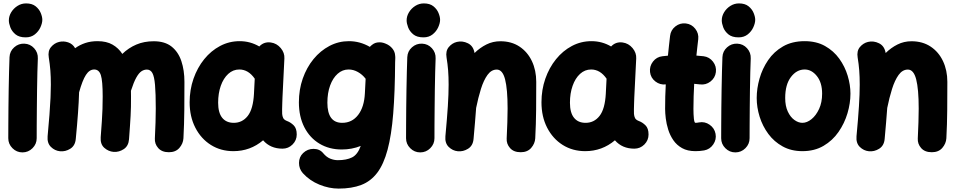

<svg xmlns="http://www.w3.org/2000/svg" viewBox="-20 -815 5630 1132"><path d="M32.2 -694.8Q32.2 -719.7 46.1 -742.7Q60.1 -765.6 83.3 -780.3Q106.4 -794.9 133.8 -794.9Q168.9 -794.9 189.9 -778.1Q210.9 -761.2 220.2 -738.5Q229.5 -715.8 229.5 -698.2Q229.5 -678.7 218.5 -654.3Q207.5 -629.9 185.5 -612.3Q163.6 -594.7 131.3 -594.7Q92.8 -594.7 71.3 -612.5Q49.8 -630.4 41 -653.8Q32.2 -677.2 32.2 -694.8ZM123.5 -557.6Q158.2 -556.2 181.4 -530.5Q204.6 -504.9 203.1 -470.2Q201.7 -437 200.4 -388.9Q199.2 -340.8 198.5 -286.1Q197.8 -231.4 197.3 -177.2Q196.8 -123 196.5 -76.7Q196.3 -30.3 196.3 0Q196.3 34.2 171.6 58.8Q147 83.5 112.3 83.5Q78.1 83.5 53.5 58.8Q28.8 34.2 28.8 0Q28.8 -31.2 29.1 -77.6Q29.3 -124 29.8 -178.5Q30.3 -232.9 31.2 -288.3Q32.2 -343.8 33.4 -393.1Q34.7 -442.4 36.1 -478Q37.6 -512.7 63.5 -535.9Q89.4 -559.1 123.5 -557.6Z M260.7 -11.7Q273.9 -151.4 277.8 -237.3Q277.3 -245.6 278.3 -253.4Q279.8 -287.1 279.8 -315.9Q279.8 -361.8 276.9 -399.7Q273.9 -437.5 267.6 -476.1Q261.2 -514.2 280.8 -537.6Q300.3 -561 328.6 -567.9Q355 -574.2 381.8 -565.2Q408.7 -556.2 422.9 -530.8Q449.7 -550.3 482.4 -561.3Q515.1 -572.3 555.2 -572.3Q607.9 -572.3 643.3 -552Q678.7 -531.7 701.2 -497.1Q737.8 -532.7 783.7 -552.2Q829.6 -571.8 886.7 -571.8Q952.1 -571.8 991.7 -540.3Q1031.2 -508.8 1049.3 -454.6Q1067.4 -400.4 1067.4 -332.5Q1067.4 -252.9 1066.7 -167.5Q1065.9 -82 1061.5 0.5Q1059.6 31.7 1037.6 57.1Q1015.6 82.5 975.6 82.5Q934.6 82.5 912.8 57.9Q891.1 33.2 893.1 1Q895.5 -49.3 897 -93.3Q898.4 -137.2 898.4 -174.8Q898.4 -264.2 894 -314.2Q889.6 -364.3 878.4 -384.5Q867.2 -404.8 845.7 -404.8Q829.1 -404.8 814 -394.8Q798.8 -384.8 783.7 -357.9Q768.6 -331.1 752 -279.8Q752.4 -263.7 752.4 -246.1Q752.4 -212.4 752 -185.5Q751.5 -158.7 750 -132.1Q748.5 -105.5 746.3 -72.5Q744.1 -39.6 740.7 5.9Q737.8 45.4 710 64Q682.1 82.5 650.4 80.6Q619.1 78.1 595 56.6Q570.8 35.2 573.7 -5.9Q578.1 -64 580.6 -101.8Q583 -139.6 584.2 -172.1Q585.4 -204.6 585.4 -246.1Q585.4 -338.4 574.7 -371.8Q564 -405.3 535.2 -405.3Q507.3 -405.3 486.6 -373.3Q465.8 -341.3 446.3 -270.5Q444.8 -215.8 439.9 -148.9Q435.1 -82 426.8 3.9Q423.3 43.9 394.3 62Q365.2 80.1 333.5 76.7Q303.2 73.7 280.3 51.3Q257.3 28.8 260.7 -11.7Z M1645.5 61.5Q1574.2 61.5 1531.2 12.2Q1455.6 76.2 1356 76.2Q1281.7 76.2 1223.4 39.6Q1165 2.9 1131.6 -62.3Q1098.1 -127.4 1098.1 -211.9Q1098.1 -285.6 1120.8 -350.8Q1143.6 -416 1183.8 -465.8Q1224.1 -515.6 1277.6 -543.9Q1331.1 -572.3 1393.1 -572.3Q1455.6 -572.3 1508.8 -541Q1536.1 -570.3 1577.1 -564.5Q1611.8 -559.6 1635.3 -531.5Q1658.7 -503.4 1656.7 -470.2L1645.5 -241.7Q1645 -228 1644.3 -208.3Q1643.6 -188.5 1643.3 -170.7Q1643.1 -152.8 1643.6 -143.6Q1644.5 -129.9 1649.9 -118.9Q1655.3 -107.9 1673.3 -101.1Q1693.4 -93.8 1711.4 -76.2Q1729.5 -58.6 1729.5 -22Q1729.5 12.2 1704.8 36.9Q1680.2 61.5 1645.5 61.5ZM1358.4 -90.8Q1408.7 -90.8 1440.7 -131.6Q1472.7 -172.4 1477.5 -263.7Q1477.5 -264.2 1477.5 -265.1L1481.9 -351.1Q1444.3 -405.3 1391.1 -405.3Q1354 -405.3 1325.7 -379.4Q1297.4 -353.5 1281.7 -309.1Q1266.1 -264.6 1266.1 -209.5Q1266.1 -150.4 1290 -120.6Q1314 -90.8 1358.4 -90.8Z M2215.3 -565.4Q2218.8 -565.4 2222.2 -565.4Q2226.6 -564.9 2231 -564.5Q2243.2 -562.5 2254.9 -557.1Q2277.8 -547.9 2293.2 -529.1Q2308.6 -510.3 2309.6 -488.3Q2311 -479 2310.5 -470.2L2309.6 -448.7Q2308.6 -272.5 2298.3 -145.3Q2288.1 -18.1 2265.1 67.6Q2242.2 153.3 2204.1 203.6Q2166 253.9 2109.9 275.4Q2053.7 296.9 1976.6 296.9Q1920.4 296.9 1863.3 273.7Q1806.2 250.5 1765.6 206.1Q1742.7 180.2 1742.9 145.3Q1743.2 110.4 1767.1 87.4Q1793 62.5 1829.1 62.7Q1865.2 63 1885.7 88.4Q1904.8 111.3 1927.2 120.4Q1949.7 129.4 1971.7 129.4Q2022.9 129.4 2055.7 113Q2088.4 96.7 2106.9 45.4Q2054.2 66.4 1995.1 66.4Q1920.9 66.4 1863.8 32.2Q1806.6 -2 1774.4 -64.7Q1742.2 -127.4 1742.2 -211.9Q1742.2 -286.6 1765.1 -352.1Q1788.1 -417.5 1828.6 -466.8Q1869.1 -516.1 1922.6 -544.2Q1976.1 -572.3 2037.1 -572.3Q2102.5 -572.3 2160.6 -538.6Q2166.5 -545.4 2173.8 -550.8Q2191.9 -565.4 2215.3 -565.4ZM1997.6 -90.8Q2055.7 -90.8 2091.6 -137.5Q2127.4 -184.1 2131.3 -265.1L2135.7 -350.6Q2116.2 -376 2089.8 -390.6Q2063.5 -405.3 2035.2 -405.3Q1999 -405.3 1970.7 -380.1Q1942.4 -355 1926.3 -310.8Q1910.2 -266.6 1910.2 -209.5Q1910.2 -90.8 1997.6 -90.8Z M2377.4 -694.8Q2377.4 -719.7 2391.4 -742.7Q2405.3 -765.6 2428.5 -780.3Q2451.7 -794.9 2479 -794.9Q2514.2 -794.9 2535.2 -778.1Q2556.2 -761.2 2565.4 -738.5Q2574.7 -715.8 2574.7 -698.2Q2574.7 -678.7 2563.7 -654.3Q2552.7 -629.9 2530.8 -612.3Q2508.8 -594.7 2476.6 -594.7Q2438 -594.7 2416.5 -612.5Q2395 -630.4 2386.2 -653.8Q2377.4 -677.2 2377.4 -694.8ZM2468.8 -557.6Q2503.4 -556.2 2526.6 -530.5Q2549.8 -504.9 2548.3 -470.2Q2546.9 -437 2545.7 -388.9Q2544.4 -340.8 2543.7 -286.1Q2543 -231.4 2542.5 -177.2Q2542 -123 2541.7 -76.7Q2541.5 -30.3 2541.5 0Q2541.5 34.2 2516.8 58.8Q2492.2 83.5 2457.5 83.5Q2423.3 83.5 2398.7 58.8Q2374 34.2 2374 0Q2374 -31.2 2374.3 -77.6Q2374.5 -124 2375 -178.5Q2375.5 -232.9 2376.5 -288.3Q2377.4 -343.8 2378.7 -393.1Q2379.9 -442.4 2381.3 -478Q2382.8 -512.7 2408.7 -535.9Q2434.6 -559.1 2468.8 -557.6Z M2606 -11.7Q2615.7 -116.2 2620.4 -188.7Q2625 -261.2 2625 -315.9Q2625 -361.8 2622.1 -399.7Q2619.1 -437.5 2612.8 -476.1Q2606.4 -514.2 2626 -537.6Q2645.5 -561 2673.8 -567.9Q2706.5 -575.7 2738.8 -559.8Q2771 -543.9 2777.8 -502.4Q2809.6 -533.7 2847.7 -552.7Q2885.7 -571.8 2930.2 -571.8Q2995.6 -571.8 3043 -540.3Q3090.3 -508.8 3116 -454.6Q3141.6 -400.4 3141.6 -332.5Q3141.6 -252.9 3140.9 -167.5Q3140.1 -82 3135.7 0.5Q3133.8 31.7 3111.8 57.1Q3089.8 82.5 3049.8 82.5Q3008.8 82.5 2987.1 57.9Q2965.3 33.2 2967.3 1Q2969.7 -49.3 2971.2 -93.3Q2972.7 -137.2 2972.7 -174.8Q2972.7 -290 2957.8 -347.4Q2942.9 -404.8 2908.7 -404.8Q2877 -404.8 2854.2 -373.3Q2831.5 -341.8 2815.4 -290.3Q2799.3 -238.8 2787.1 -178.2V-177.2Q2784.2 -138.2 2780.5 -93.3Q2776.9 -48.3 2772 3.9Q2768.6 43.9 2739.5 62Q2710.4 80.1 2678.7 76.7Q2648.4 73.7 2625.5 51.3Q2602.5 28.8 2606 -11.7Z M3719.7 61.5Q3648.4 61.5 3605.5 12.2Q3529.8 76.2 3430.2 76.2Q3356 76.2 3297.6 39.6Q3239.3 2.9 3205.8 -62.3Q3172.4 -127.4 3172.4 -211.9Q3172.4 -285.6 3195.1 -350.8Q3217.8 -416 3258.1 -465.8Q3298.3 -515.6 3351.8 -543.9Q3405.3 -572.3 3467.3 -572.3Q3529.8 -572.3 3583 -541Q3610.4 -570.3 3651.4 -564.5Q3686 -559.6 3709.5 -531.5Q3732.9 -503.4 3731 -470.2L3719.7 -241.7Q3719.2 -228 3718.5 -208.3Q3717.8 -188.5 3717.5 -170.7Q3717.3 -152.8 3717.8 -143.6Q3718.8 -129.9 3724.1 -118.9Q3729.5 -107.9 3747.6 -101.1Q3767.6 -93.8 3785.6 -76.2Q3803.7 -58.6 3803.7 -22Q3803.7 12.2 3779.1 36.9Q3754.4 61.5 3719.7 61.5ZM3432.6 -90.8Q3482.9 -90.8 3514.9 -131.6Q3546.9 -172.4 3551.8 -263.7Q3551.8 -264.2 3551.8 -265.1L3556.2 -351.1Q3518.6 -405.3 3465.3 -405.3Q3428.2 -405.3 3399.9 -379.4Q3371.6 -353.5 3356 -309.1Q3340.3 -264.6 3340.3 -209.5Q3340.3 -150.4 3364.3 -120.6Q3388.2 -90.8 3432.6 -90.8Z M4200.7 -389.6Q4196.3 -355.5 4168.7 -334.2Q4141.1 -313 4106.9 -317.4Q4090.3 -319.3 4072.8 -320.8Q4070.8 -284.2 4069.6 -247.3Q4068.4 -210.4 4068.4 -173.3Q4068.4 -140.6 4071 -115.7Q4073.7 -90.8 4080.1 -90.8Q4088.4 -90.8 4101.6 -93.3Q4135.3 -99.6 4163.8 -79.6Q4192.4 -59.6 4198.7 -26.4Q4205.1 7.3 4185.3 36.4Q4165.5 65.4 4131.8 71.8Q4118.2 74.2 4105.2 75.2Q4092.3 76.2 4080.1 76.2Q4033.2 76.2 4001.5 58.3Q3969.7 40.5 3950 11.7Q3930.2 -17.1 3919.7 -50.8Q3909.2 -84.5 3905.3 -116.7Q3901.4 -148.9 3901.4 -173.3Q3901.4 -209.5 3902.3 -245.6Q3903.3 -281.7 3905.3 -317.4Q3871.6 -313.5 3844 -334.7Q3816.4 -356 3812.5 -390.1Q3808.6 -424.3 3829.8 -451.9Q3851.1 -479.5 3885.3 -483.4Q3901.4 -485.4 3918 -486.8Q3920.9 -516.1 3924.1 -545.4Q3927.2 -574.7 3930.7 -603.5Q3934.6 -637.7 3961.9 -659.2Q3989.3 -680.7 4023.4 -676.8Q4057.6 -672.9 4079.1 -645.5Q4100.6 -618.2 4096.7 -584Q4093.8 -559.6 4091.1 -535.6Q4088.4 -511.7 4085.9 -487.3Q4107.9 -485.8 4128.4 -483.4Q4162.6 -479 4183.8 -451.4Q4205.1 -423.8 4200.7 -389.6Z M4235.4 -694.8Q4235.4 -719.7 4249.3 -742.7Q4263.2 -765.6 4286.4 -780.3Q4309.6 -794.9 4336.9 -794.9Q4372.1 -794.9 4393.1 -778.1Q4414.1 -761.2 4423.3 -738.5Q4432.6 -715.8 4432.6 -698.2Q4432.6 -678.7 4421.6 -654.3Q4410.6 -629.9 4388.7 -612.3Q4366.7 -594.7 4334.5 -594.7Q4295.9 -594.7 4274.4 -612.5Q4252.9 -630.4 4244.1 -653.8Q4235.4 -677.2 4235.4 -694.8ZM4326.7 -557.6Q4361.3 -556.2 4384.5 -530.5Q4407.7 -504.9 4406.2 -470.2Q4404.8 -437 4403.6 -388.9Q4402.3 -340.8 4401.6 -286.1Q4400.9 -231.4 4400.4 -177.2Q4399.9 -123 4399.7 -76.7Q4399.4 -30.3 4399.4 0Q4399.4 34.2 4374.8 58.8Q4350.1 83.5 4315.4 83.5Q4281.2 83.5 4256.6 58.8Q4231.9 34.2 4231.9 0Q4231.9 -31.2 4232.2 -77.6Q4232.4 -124 4232.9 -178.5Q4233.4 -232.9 4234.4 -288.3Q4235.4 -343.8 4236.6 -393.1Q4237.8 -442.4 4239.3 -478Q4240.7 -512.7 4266.6 -535.9Q4292.5 -559.1 4326.7 -557.6Z M4724.1 -572.3Q4793.5 -572.3 4844.2 -543.7Q4895 -515.1 4928.2 -469Q4961.4 -422.9 4977.8 -368.4Q4994.1 -314 4994.1 -262.7Q4994.1 -206.5 4976.6 -147.2Q4959 -87.9 4923.8 -37.1Q4888.7 13.7 4835.4 44.9Q4782.2 76.2 4710.9 76.2Q4645 76.2 4594.5 48.3Q4543.9 20.5 4510 -25.4Q4476.1 -71.3 4458.7 -126.7Q4441.4 -182.1 4441.4 -237.3Q4441.4 -293 4458 -351.6Q4474.6 -410.2 4508.8 -460.4Q4543 -510.7 4596.7 -541.5Q4650.4 -572.3 4724.1 -572.3ZM4724.1 -405.3Q4676.8 -405.3 4643.1 -360.8Q4609.4 -316.4 4609.4 -237.3Q4609.4 -189.9 4624.8 -157.2Q4640.1 -124.5 4663.6 -107.7Q4687 -90.8 4710.9 -90.8Q4737.8 -90.8 4764.6 -112.5Q4791.5 -134.3 4809.3 -172.9Q4827.1 -211.4 4827.1 -262.7Q4827.1 -328.1 4796.1 -366.7Q4765.1 -405.3 4724.1 -405.3Z M5029.8 -11.7Q5039.6 -116.2 5044.2 -188.7Q5048.8 -261.2 5048.8 -315.9Q5048.8 -361.8 5045.9 -399.7Q5043 -437.5 5036.6 -476.1Q5030.3 -514.2 5049.8 -537.6Q5069.3 -561 5097.7 -567.9Q5130.4 -575.7 5162.6 -559.8Q5194.8 -543.9 5201.7 -502.4Q5233.4 -533.7 5271.5 -552.7Q5309.6 -571.8 5354 -571.8Q5419.4 -571.8 5466.8 -540.3Q5514.2 -508.8 5539.8 -454.6Q5565.4 -400.4 5565.4 -332.5Q5565.4 -252.9 5564.7 -167.5Q5564 -82 5559.6 0.5Q5557.6 31.7 5535.6 57.1Q5513.7 82.5 5473.6 82.5Q5432.6 82.5 5410.9 57.9Q5389.2 33.2 5391.1 1Q5393.6 -49.3 5395 -93.3Q5396.5 -137.2 5396.5 -174.8Q5396.5 -290 5381.6 -347.4Q5366.7 -404.8 5332.5 -404.8Q5300.8 -404.8 5278.1 -373.3Q5255.4 -341.8 5239.3 -290.3Q5223.1 -238.8 5210.9 -178.2V-177.2Q5208 -138.2 5204.3 -93.3Q5200.7 -48.3 5195.8 3.9Q5192.4 43.9 5163.3 62Q5134.3 80.1 5102.5 76.7Q5072.3 73.7 5049.3 51.3Q5026.4 28.8 5029.8 -11.7Z"/></svg>

Font: Mikhak Black
Style: Regular
Weight: 900
Designer: Amin Abedi
Version: Version 3.3